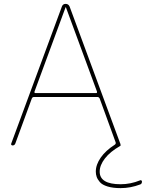

<svg xmlns="http://www.w3.org/2000/svg" viewBox="-20 -750 752 990"><path d="M475 -270Q482 -270 480 -278L320 -712Q320 -713 319 -713Q318 -713 318 -712L158 -278Q156 -270 163 -270ZM702 180Q705 178 708.5 180Q712 182 712 186Q712 198 703 201Q653 220 602 220Q562 220 534.5 211.5Q507 203 495 189Q483 175 478.5 162Q474 149 474 135Q474 99 499.5 62.5Q525 26 572 -4Q579 -9 576 -17L494 -242Q490 -250 482 -250H156Q147 -250 144 -242L59 -10Q55 0 45 0Q41 0 38.5 -3Q36 -6 38 -10L299 -716Q304 -730 318.5 -730Q333 -730 339 -716L600 -10Q600 -10 600.5 -9Q601 -8 601 -8V-5Q604 0 599 3Q548 32 521 67Q494 102 494 135Q494 200 602 200Q653 200 702 180Z"/></svg>

Font: Rounded Mplus 1c Thin
Style: Regular
Weight: 250
Version: Version 1.059.20150529